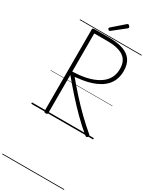

<svg xmlns="http://www.w3.org/2000/svg" viewBox="-536 -1631 1998 2494"><g transform="rotate(30 463.5 -384.0)"><path d="M225 14Q210 14 203.5 9Q197 4 197 -7V-1230Q197 -1240 204.5 -1245Q212 -1250 226 -1250H446Q574 -1250 658.5 -1220.5Q743 -1191 785.5 -1129Q828 -1067 828 -968Q828 -896 806.5 -840.5Q785 -785 747 -744.5Q709 -704 659 -675.5Q609 -647 551.5 -628.5Q494 -610 433 -600Q372 -590 314 -584Q393 -488 481 -390.5Q569 -293 663 -201.5Q757 -110 855 -28Q862 -22 862.5 -13.5Q863 -5 851 6Q842 15 834 15Q826 15 816 7Q716 -75 618.5 -172Q521 -269 429 -372.5Q337 -476 252 -578V-7Q252 4 246.5 9Q241 14 225 14ZM252 -628Q302 -630 354 -635.5Q406 -641 456.5 -652Q507 -663 553.5 -681Q600 -699 640 -724.5Q680 -750 709.5 -785Q739 -820 755.5 -865.5Q772 -911 772 -968Q772 -1049 736.5 -1100Q701 -1151 628.5 -1175.5Q556 -1200 447 -1200H252ZM403 -1327Q395 -1327 386.5 -1336Q378 -1345 378 -1352Q378 -1354 379 -1357.5Q380 -1361 384 -1365L557 -1516Q562 -1519 565 -1522Q568 -1525 573 -1525Q580 -1525 587.5 -1519.5Q595 -1514 600 -1506Q605 -1498 605 -1491Q605 -1487 604 -1484Q603 -1481 597 -1476L417 -1334Q412 -1332 409.5 -1329.5Q407 -1327 403 -1327ZM0 747H927V757H0ZM0 -20H927V0H0ZM0 -505H927V-500H0ZM0 -1267H927V-1257H0Z"/></g></svg>

Font: Playwrite VN Guides
Style: Regular
Weight: 400
Designer: Veronika Burian, José Scaglione
Foundry: TypeTogether
Version: Version 1.003